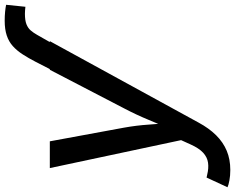

<svg xmlns="http://www.w3.org/2000/svg" viewBox="-122 -664 982 802"><g transform="rotate(-90 369.0 -263.0)"><path d="M481.4 -545.9 511.7 -605Q527.3 -635.3 543 -659.4Q558.6 -683.6 577.4 -700.4Q596.2 -717.3 621.8 -725.8Q647.5 -734.4 683.1 -734.4Q703.6 -734.4 720.7 -732.7Q737.8 -731 750 -728.5L741.7 -647.9Q733.9 -648.9 725.6 -649.4Q717.3 -649.9 712.4 -649.9Q685.1 -649.9 668.9 -643.6Q652.8 -637.2 643.1 -626Q633.3 -614.7 624.5 -599.1L594.2 -545.9ZM-12.2 196.3 28.3 108.9 39.6 111.3Q67.4 118.2 90.3 115Q113.3 111.8 132.1 94.5Q150.9 77.1 166.5 42.5L184.6 2.4L67.9 -545.9H179.7L236.8 -235.8Q246.1 -184.1 249.5 -132.8Q252.9 -81.5 258.8 -30.8H225.6Q248 -81.5 269.3 -133.1Q290.5 -184.6 317.4 -235.8L478.5 -545.9H598.1L257.8 75.7Q234.4 119.1 205.1 148.7Q175.8 178.2 140.1 193.1Q104.5 208 60.1 208Q36.1 208 16.6 204.3Q-2.9 200.7 -12.2 196.3Z"/></g></svg>

Font: Inter Medium
Style: Italic
Weight: 500
Italic angle: -9.3988°
Designer: Rasmus Andersson
Foundry: rsms
Version: Version 4.001;git-66647c0bb